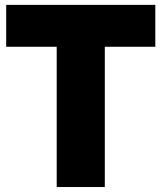

<svg xmlns="http://www.w3.org/2000/svg" viewBox="-20 -752 649 772"><path d="M401.4 0H208V-564H4.9V-732.4H604.5V-564H401.4Z"/></svg>

Font: Kumbh Sans Black
Style: Regular
Weight: 900
Version: Version 1.005